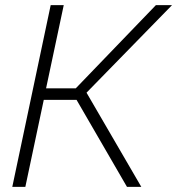

<svg xmlns="http://www.w3.org/2000/svg" viewBox="-20 -730 692 750"><path d="M28 0 178 -710H229L160 -385H276L589 -710H652L318 -368L532 0H476L279 -340H151L79 0Z"/></svg>

Font: Raleway Light
Style: Italic
Weight: 300
Italic angle: -12°
Designer: Matt McInerney, Pablo Impallari, Rodrigo Fuenzalida
Foundry: Matt McInerney, Pablo Impallari, Rodrigo Fuenzalida
Version: Version 4.026